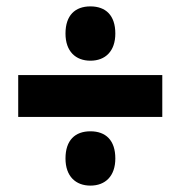

<svg xmlns="http://www.w3.org/2000/svg" viewBox="-20 -653 566 601"><path d="M263 -463C310 -463 341 -493 341 -548C341 -605 311 -633 263 -633C215 -633 185 -605 185 -548C185 -492 217 -463 263 -463ZM37 -287H488V-418H37ZM263 -72C310 -72 341 -102 341 -157C341 -214 311 -242 263 -242C215 -242 185 -214 185 -157C185 -101 217 -72 263 -72Z"/></svg>

Font: Noto Sans Georgian Condensed Black
Style: Regular
Weight: 900
Width: 3
Designer: Monotype Design Team, Akaki Razmadze
Foundry: Google LLC
Version: Version 2.005